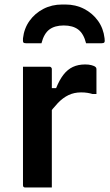

<svg xmlns="http://www.w3.org/2000/svg" viewBox="-20 -832 490 852"><path d="M191 -441H229Q244 -478 262 -501Q280 -524 303.5 -535Q327 -546 358 -546Q374 -546 385 -543Q396 -540 401 -537Q405 -534 406.5 -531.5Q408 -529 408 -524Q408 -510 408 -496Q408 -482 408 -469Q408 -456 408 -442.5Q408 -429 408 -415H390Q380 -418 368 -420Q356 -422 340 -422Q309 -422 284 -410Q259 -398 237 -375Q215 -352 191 -319ZM210 0Q190 0 170.5 0Q151 0 131.5 0Q112 0 93 0Q90 0 88 -0.5Q86 -1 84.5 -2.5Q83 -4 82.5 -6Q82 -8 82 -11Q82 -43 82 -82.5Q82 -122 82 -166.5Q82 -211 82 -257Q82 -303 82 -349Q82 -395 82 -437Q82 -467 82 -492.5Q82 -518 82 -536Q104 -536 123.5 -536Q143 -536 162 -536Q181 -536 199 -536Q203 -536 205 -534.5Q207 -533 208.5 -531Q210 -529 210 -525Q210 -486 210 -437Q210 -388 210 -334Q210 -280 210 -223Q210 -166 210 -109Q210 -52 210 0ZM263 -719Q223 -719 199 -701Q175 -683 164 -640Q147 -640 130 -640Q113 -640 96 -640Q86 -640 83.5 -644Q81 -648 82 -662Q87 -706 111 -739.5Q135 -773 172.5 -792.5Q210 -812 256 -812H270Q316 -812 353.5 -792.5Q391 -773 415 -739.5Q439 -706 444 -662Q446 -648 443 -644Q440 -640 430 -640Q413 -640 396 -640Q379 -640 362 -640Q351 -683 327 -701Q303 -719 263 -719Z"/></svg>

Font: Recursive SemiBold
Style: Regular
Weight: 600
Version: Version 1.085